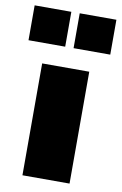

<svg xmlns="http://www.w3.org/2000/svg" viewBox="-116 -786 530 835"><g transform="rotate(10 148.5 -368.5)"><path d="M44 -494H252V0H44ZM130 -737V-583H-32V-737ZM329 -737V-583H167V-737Z"/></g></svg>

Font: Nunito Sans Heavy
Style: Regular
Weight: 400
Designer: Vernon Adams
Foundry: Vernon Adams
Version: Version 2.500